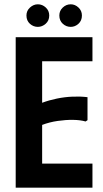

<svg xmlns="http://www.w3.org/2000/svg" viewBox="-20 -873 478 893"><path d="M410 -700V-588H176V-395Q208 -407 244.5 -414.5Q281 -422 318 -423.5Q355 -425 387 -421V-314L378 -308Q354 -315 320 -315.5Q286 -316 248 -310.5Q210 -305 176 -292V-112H410V0H53V-700ZM156 -748Q135 -748 119 -762.5Q103 -777 103 -801Q103 -823 119.5 -838Q136 -853 156 -853Q177 -853 193 -838Q209 -823 209 -801Q209 -777 192.5 -762.5Q176 -748 156 -748ZM309 -748Q288 -748 272 -762.5Q256 -777 256 -801Q256 -823 272 -838Q288 -853 309 -853Q329 -853 345 -838Q361 -823 361 -801Q361 -777 345 -762.5Q329 -748 309 -748Z"/></svg>

Font: Phudu Light Medium
Style: Regular
Weight: 500
Version: Version 1.005;gftools[0.9.23]